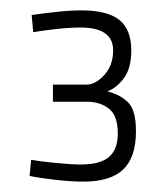

<svg xmlns="http://www.w3.org/2000/svg" viewBox="-20 -819 320 370"><path d="M141 -469Q117 -469 86.5 -472.5Q56 -476 37 -480L40 -511Q57 -508 87 -505Q117 -502 136 -502Q173 -502 190 -516.5Q207 -531 207 -562Q207 -596 190 -609.5Q173 -623 147 -623H82V-656H147Q164 -656 181 -674.5Q198 -693 198 -722Q198 -766 135 -766Q115 -766 88 -763Q61 -760 44 -757L41 -790Q61 -793 88 -796Q115 -799 137 -799Q187 -799 210 -780.5Q233 -762 233 -722Q233 -687 218.5 -668Q204 -649 187 -643Q213 -636 227.5 -621Q242 -606 242 -566Q242 -516 217.5 -492.5Q193 -469 141 -469Z"/></svg>

Font: TitilliumWeb ExtraLight
Style: Regular
Weight: 400
Designer: Mohamed Gaber, Accademia di Belle Arti di Urbino and others
Foundry: Kief Type Foundry, Accademia di Belle Arti di Urbino and others
Version: Version 3.000; ttfautohint (v1.8.2)